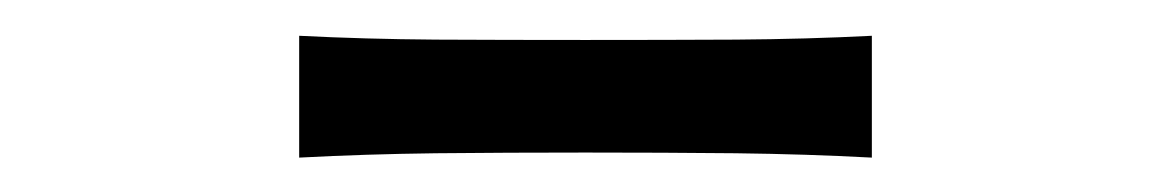

<svg xmlns="http://www.w3.org/2000/svg" viewBox="-20 -748 670 110"><path d="M151.4 -657.7V-727.5Q189 -725.6 229.7 -725.3Q270.5 -725.1 315.4 -725.1Q360.4 -725.1 401.4 -725.3Q442.4 -725.6 479.5 -727.5V-657.7Q442.4 -659.7 401.4 -660.2Q360.4 -660.6 315.4 -660.6Q270.5 -660.6 229.7 -660.2Q189 -659.7 151.4 -657.7Z"/></svg>

Font: Pinar DS2-Regular
Style: Regular
Weight: 400
Designer: Amin Abedi
Version: Version 2.000